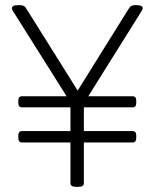

<svg xmlns="http://www.w3.org/2000/svg" viewBox="-20 -722 599 744"><path d="M65 -170Q51 -170 51 -188V-197Q51 -214 65 -214H253V-306H65Q51 -306 51 -323V-332Q51 -349 65 -349H238L31 -678Q26 -686 26 -690Q26 -695 31 -698.5Q36 -702 50 -702H56Q65 -702 71 -699.5Q77 -697 83 -687L281 -371L478 -687Q484 -697 490 -699.5Q496 -702 505 -702H510Q533 -702 533 -690Q533 -686 528 -678L322 -349H494Q508 -349 508 -332V-323Q508 -306 494 -306H305V-214H494Q508 -214 508 -197V-188Q508 -170 494 -170H305V-12Q305 2 283 2H275Q253 2 253 -12V-170Z"/></svg>

Font: Asap ExtraLight
Style: Regular
Weight: 200
Designer: Pablo Cosgaya
Foundry: Omnibus-Type
Version: Version 3.001; ttfautohint (v1.8.4.7-5d5b)